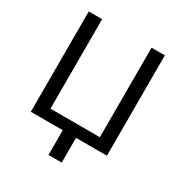

<svg xmlns="http://www.w3.org/2000/svg" viewBox="-201 -857 1115 1178"><g transform="rotate(30 356.5 -268.0)"><path d="M625 0H405.8V175.3H312V0H85.9V-710.9H180.7V-76.7H530.8V-710.9H625Z"/></g></svg>

Font: Roboto21382017
Style: Regular
Weight: 400
Designer: Christian Robertson
Foundry: Google
Version: Version 2.138; 2017